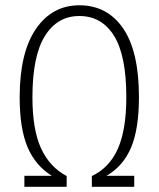

<svg xmlns="http://www.w3.org/2000/svg" viewBox="-20 -714 606 734"><path d="M283.2 -693.8Q390.1 -693.8 450.7 -605.5Q511.2 -517.1 511.2 -342.8Q511.2 -220.7 481 -149.7Q450.7 -78.6 387.2 -42H493.2V0H331.1V-41Q397.9 -72.3 430.4 -145Q462.9 -217.8 462.9 -342.8Q462.9 -502 415.8 -577.4Q368.7 -652.8 283.2 -652.8Q199.2 -652.8 151.6 -576.4Q104 -500 104 -341.8Q104 -219.2 136.7 -147.5Q169.4 -75.7 234.9 -41V0H73.2V-42H178.2Q115.2 -80.6 85.2 -151.9Q55.2 -223.1 55.2 -341.8Q55.2 -512.7 117.2 -603.3Q179.2 -693.8 283.2 -693.8Z"/></svg>

Font: Fira Sans Compressed ExtraLight
Style: Regular
Weight: 250
Width: 1
Designer: Carrois Corporate & Edenspiekermann AG
Foundry: Carrois Corporate GbR & Edenspiekermann AG
Version: Version 4.203;PS 004.203;hotconv 1.0.88;makeotf.lib2.5.64775